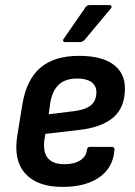

<svg xmlns="http://www.w3.org/2000/svg" viewBox="-20 -722 531 753"><path d="M225 11Q126 11 79 -41.5Q32 -94 48 -191L68 -314Q84 -410 138.5 -456.5Q193 -503 290 -503Q378 -503 424 -469.5Q470 -436 470 -375Q470 -301 424.5 -261.5Q379 -222 288 -212L158 -197L154 -173Q148 -125 168 -101.5Q188 -78 233 -78Q271 -78 294.5 -93Q318 -108 321 -134Q322 -146 333 -146H418Q430 -146 429 -135Q424 -65 370 -27Q316 11 225 11ZM171 -274 270 -286Q316 -292 337 -309.5Q358 -327 358 -361Q358 -386 338.5 -400Q319 -414 283 -414Q236 -414 210.5 -390Q185 -366 177 -318ZM235 -557Q230 -557 228 -561Q226 -565 230 -570L313 -690Q320 -702 331 -702H409Q415 -702 417 -697.5Q419 -693 414 -688L314 -568Q305 -557 294 -557Z"/></svg>

Font: Sofia Sans Semi Condensed
Style: Bold Italic
Weight: 700
Italic angle: -9°
Version: Version 4.100